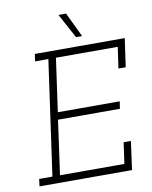

<svg xmlns="http://www.w3.org/2000/svg" viewBox="-95 -953 810 1024"><g transform="rotate(-10 310.0 -441.5)"><path d="M39.9 -39.4 35 0H536L557 -154H517.6L501.5 -39.4H152.7L193.9 -333.1H529L535 -372.5H199.8L240.3 -660.6H575L558.6 -546H598L620 -700H133L127.5 -660.6H199.3L111.7 -39.4ZM334.4 -883H293.2Q311.4 -850 328.9 -816.5Q346.4 -783 365.2 -750H398Q381.6 -783 366.2 -816.5Q350.9 -850 334.4 -883Z"/></g></svg>

Font: Josefin Slab Thin
Style: Italic
Weight: 100
Italic angle: -12°
Designer: Santiago Orozco
Foundry: Typemade
Version: Version 2.000